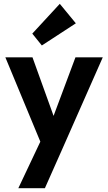

<svg xmlns="http://www.w3.org/2000/svg" viewBox="-20 -783 566 1005"><path d="M210 4 8 -483H150L284 -111H236L375 -483H518L303 4ZM76 202 223 -109 303 4 215 202ZM199 -545 149 -607 293 -763 377 -661Z"/></svg>

Font: Outfit Thin SemiBold
Style: Regular
Weight: 600
Version: Version 1.100;gftools[0.9.27]